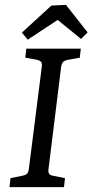

<svg xmlns="http://www.w3.org/2000/svg" viewBox="-20 -769 380 789"><path d="M19 0 23 -37 73 -47Q87 -50 92 -56Q97 -62 99 -78L152 -497Q153 -510 148.5 -515Q144 -520 134 -523L84 -532L88 -569H312L308 -532L258 -523Q244 -520 238.5 -513.5Q233 -507 231 -492L179 -72Q178 -60 182 -54.5Q186 -49 197 -47L247 -37L243 0ZM70 -635 191 -746 251 -749 340 -636 313 -609 217 -687 94 -606Z"/></svg>

Font: Yrsa
Style: Italic
Weight: 400
Italic angle: -7.10001°
Designer: Anna Giedrys (Yrsa+Rasa design), David Brezina (Yrsa art-direction, Rasa art-direction, design)
Foundry: Rosetta Type Foundry
Version: Version 2.004